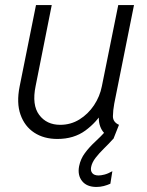

<svg xmlns="http://www.w3.org/2000/svg" viewBox="-20 -535 573 750"><path d="M204.1 7.8Q151.4 7.8 113.8 -16.8Q76.2 -41.5 60.1 -87.2Q43.9 -132.8 56.6 -196.8L120.6 -515.1H182.1L119.1 -198.7Q104 -125 133.1 -86.2Q162.1 -47.4 215.3 -47.4Q256.3 -47.4 290.3 -68.4Q324.2 -89.4 347.2 -123.8Q370.1 -158.2 377.9 -198.2L441.9 -515.1H503.4L426.3 -130.4Q421.4 -104 421.1 -81.1Q420.9 -58.1 444.8 -47.4L422.9 7.8Q387.2 -6.3 374.3 -34.2Q361.3 -62 368.7 -97.7L391.1 -75.2H346.2L384.8 -104Q358.4 -58.1 313.5 -25.1Q268.6 7.8 204.1 7.8ZM356.9 195.3Q318.8 195.3 300.5 172.1Q282.2 148.9 289.1 113.8Q294.9 85.4 311.8 62.7Q328.6 40 350.8 19.5Q373 -1 394 -23.9L421.9 7.8Q405.3 26.4 386.5 44.7Q367.7 63 353.5 81.3Q339.4 99.6 335.9 117.7Q333 132.3 340.6 141.4Q348.1 150.4 365.2 150.4Q374 150.4 387.7 147Q401.4 143.6 418.9 133.8L411.1 182.6Q399.4 188 385.3 191.7Q371.1 195.3 356.9 195.3Z"/></svg>

Font: Reddit Sans Light
Style: Italic
Weight: 300
Italic angle: -11.25°
Designer: Stephen Hutchings
Version: Version 1.013